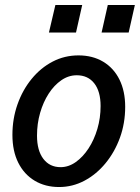

<svg xmlns="http://www.w3.org/2000/svg" viewBox="-20 -743 563 773"><path d="M218 10Q162 10 119.5 -15.5Q77 -41 53.5 -88Q30 -135 30 -200Q30 -265 50.5 -323Q71 -381 107.5 -425.5Q144 -470 192 -495Q240 -520 296 -520Q353 -520 395.5 -494.5Q438 -469 461 -422.5Q484 -376 484 -313Q484 -247 463 -189Q442 -131 405 -86Q368 -41 320 -15.5Q272 10 218 10ZM224 -70Q256 -70 285 -90.5Q314 -111 336.5 -145.5Q359 -180 372 -224Q385 -268 385 -316Q385 -375 359.5 -407.5Q334 -440 289 -440Q256 -440 227 -420Q198 -400 176 -366Q154 -332 141.5 -288.5Q129 -245 129 -197Q129 -137 154.5 -103.5Q180 -70 224 -70ZM389 -612 414 -723H523L498 -612ZM177 -612 203 -723H311L286 -612Z"/></svg>

Font: Instrument Sans SemiCondensed Medium
Style: Italic
Weight: 500
Width: 4
Italic angle: -13°
Designer: Rodrigo Fuenzalida
Foundry: fragTYPE
Version: Version 1.000;gftools[0.9.28]